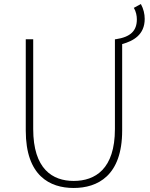

<svg xmlns="http://www.w3.org/2000/svg" viewBox="-20 -921 745 954"><path d="M645 -882C656 -864 660 -842 660 -825C660 -768 629 -737 555 -726H551V-280C551 -81 453 -22 346 -22C241 -22 145 -81 145 -280V-726H108V-272C108 -47 228 13 346 13C464 13 587 -47 587 -272V-702C642 -717 699 -748 699 -827C699 -852 693 -877 680 -901Z"/></svg>

Font: Genne Gothic ExtraLight
Style: Regular
Weight: 250
Designer: Ryoko NISHIZUKA (kana & ideographs); Paul D. Hunt (Latin, Greek & Cyrillic); Wenlong ZHANG (bopomofo); Sandoll Communica
Foundry: Adobe Systems Incorporated
Version: Version 1.004;PS 1.004;hotconv 16.6.51;makeotf.lib2.5.65220